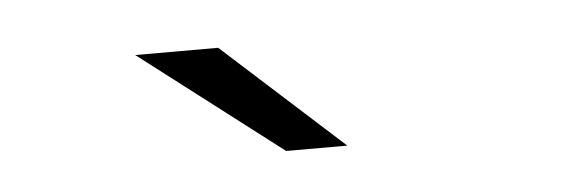

<svg xmlns="http://www.w3.org/2000/svg" viewBox="-26 -779 652 219"><g transform="rotate(-5 300.0 -669.0)"><path d="M295 -607 133 -731H228L365 -607Z"/></g></svg>

Font: Montserrat
Style: Regular
Weight: 400
Designer: Julieta Ulanovsky
Foundry: Julieta Ulanovsky
Version: Version 9.000; ttfautohint (v1.8.4.7-5d5b)